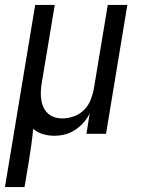

<svg xmlns="http://www.w3.org/2000/svg" viewBox="-48 -540 568 775"><path d="M-28 215 94 -520H173L121 -208Q118 -191 117 -174Q116 -157 118 -140.5Q120 -124 126.5 -109Q133 -94 144.5 -83Q156 -72 171.5 -67Q187 -62 204 -62Q227 -62 250.5 -70.5Q274 -79 291.5 -96.5Q309 -114 318 -137Q327 -160 331 -183L387 -520H466L380 0H301L314 -82Q304 -62 289 -45Q274 -28 255 -15.5Q236 -3 214.5 2.5Q193 8 172 8Q148 8 125.5 1.5Q103 -5 86 -20Q83 12 78.5 44Q74 76 69 108L51 215Z"/></svg>

Font: Iosevka Term Curly Oblique
Style: Regular
Weight: 400
Italic angle: -9°
Designer: Belleve Invis
Foundry: Belleve Invis
Version: Version 32.3.0